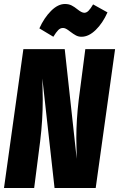

<svg xmlns="http://www.w3.org/2000/svg" viewBox="-20 -941 596 961"><path d="M459 0H253L192 -548Q194 -480 194 -444Q194 -339 181 -234L151 0H0L97 -695H304L364 -146Q362 -220 362 -249Q362 -341 374 -441L407 -695H556ZM331 -783Q329 -785 321 -790.5Q313 -796 307 -798.5Q301 -801 295 -801Q282 -801 271.5 -790.5Q261 -780 247 -757L177 -799Q201 -852 235.5 -886.5Q270 -921 305 -921Q324 -921 338 -914Q352 -907 368 -894Q389 -877 402 -877Q413 -877 423 -887Q433 -897 446 -919L518 -879Q494 -825 459 -791Q424 -757 388 -757Q373 -757 360.5 -763.5Q348 -770 331 -783Z"/></svg>

Font: Fira Sans Extra Condensed ExtraBold
Style: Italic
Weight: 800
Width: 3
Italic angle: -8°
Designer: Carrois Corporate & Edenspiekermann AG
Foundry: Carrois Corporate GbR & Edenspiekermann AG
Version: Version 4.203